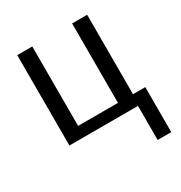

<svg xmlns="http://www.w3.org/2000/svg" viewBox="-171 -650 915 972"><g transform="rotate(-30 286.5 -164.0)"><path d="M157.2 -528.3V-64H390.1V-528.3H478V-64H549.8V199.2H470.2V0H69.3V-528.3Z"/></g></svg>

Font: Arial
Style: Regular
Weight: 400
Designer: Steve Matteson
Foundry: Ascender Corporation
Version: Version 2.00.3